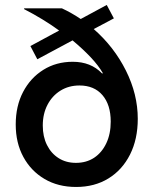

<svg xmlns="http://www.w3.org/2000/svg" viewBox="-20 -733 607 763"><path d="M282.5 10Q210.8 10 157.1 -21.7Q103.3 -53.3 72.9 -109.2Q42.5 -165 42.5 -238.3Q42.5 -311.7 71.7 -367.5Q100.8 -423.3 152.1 -455.4Q203.3 -487.5 269.2 -487.5Q340.8 -487.5 385 -441.7H389.2Q370.8 -473.3 339.6 -506.3Q308.3 -539.2 268.3 -572.5L128.3 -497.5L100.8 -550L215 -611.7Q184.2 -634.2 148.8 -655.8Q113.3 -677.5 75.8 -696.7V-700H225.8Q265 -681.7 300.8 -657.5L404.2 -713.3L432.5 -660L352.5 -617.5Q433.3 -546.7 480.4 -452.5Q527.5 -358.3 527.5 -260.8Q527.5 -180 496.7 -118.8Q465.8 -57.5 410.8 -23.8Q355.8 10 282.5 10ZM281.7 -85.8Q323.3 -85.8 354.2 -106.2Q385 -126.7 402.5 -163.8Q420 -200.8 420 -250Q420 -316.7 387.1 -355Q354.2 -393.3 295.8 -393.3Q253.3 -393.3 220.4 -372.9Q187.5 -352.5 168.8 -316.7Q150 -280.8 150 -234.2Q150 -190 166.7 -156.7Q183.3 -123.3 212.9 -104.6Q242.5 -85.8 281.7 -85.8Z"/></svg>

Font: Funnel Sans Light Medium
Style: Regular
Weight: 500
Version: Version 1.000